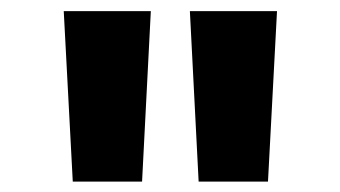

<svg xmlns="http://www.w3.org/2000/svg" viewBox="-20 -748 626 353"><path d="M113.8 -414.1H241.2L257.3 -727.5H97.2ZM345.2 -414.1H472.7L489.3 -727.5H329.1Z"/></svg>

Font: Inter ExtraBold
Style: Regular
Weight: 800
Designer: Rasmus Andersson
Foundry: rsms
Version: Version 4.001;git-9221beed3